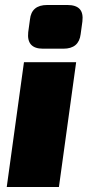

<svg xmlns="http://www.w3.org/2000/svg" viewBox="-20 -749 351 769"><path d="M285 -500 216 0H7L76 -500ZM250 -729Q284 -729 299 -713Q314 -697 310 -663L303 -612Q296 -554 234 -554H152Q86 -554 93 -620L100 -671Q106 -729 169 -729Z"/></svg>

Font: Exo 2 Black
Style: Italic
Weight: 900
Italic angle: -8°
Designer: Natanael Gama
Foundry: Natanael Gama
Version: Version 2.010